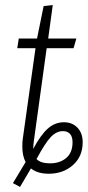

<svg xmlns="http://www.w3.org/2000/svg" viewBox="-20 -674 346 757"><path d="M306 -113Q306 -57 267.5 -23Q229 11 172 11Q128 11 102 -10L59 63L31 48L81 -35Q68 -60 68 -96Q68 -117 70 -128L120 -484H48L54 -522H126L152 -650L188 -654L170 -522H281L270 -484H164L114 -122Q111 -103 111 -87Q141 -143 169 -167.5Q197 -192 232 -192Q265 -192 285.5 -170.5Q306 -149 306 -113ZM266 -113Q266 -135 256 -146Q246 -157 228 -157Q203 -157 181 -134.5Q159 -112 124 -47Q140 -30 177 -30Q216 -30 241 -51Q266 -72 266 -113Z"/></svg>

Font: Fira Sans Extra Condensed ExtraLight
Style: Italic
Weight: 275
Width: 3
Italic angle: -8°
Designer: Carrois Corporate & Edenspiekermann AG
Foundry: Carrois Corporate GbR & Edenspiekermann AG
Version: Version 4.203